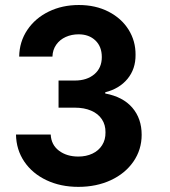

<svg xmlns="http://www.w3.org/2000/svg" viewBox="-20 -560 680 767"><path d="M43.9 -22.5H182.6Q184.6 18.6 215.6 42Q246.6 65.4 293 65.4Q324.2 65.4 349.1 53.7Q374 42 387.9 20Q401.9 -2 401.4 -31.2Q401.9 -61 387 -83.5Q372.1 -106 344.2 -117.9Q316.4 -129.9 279.3 -129.9H213.9V-238.3H279.3Q327.1 -238.3 356.9 -263.4Q386.7 -288.6 386.7 -332Q386.7 -374 361.1 -398.4Q335.4 -422.9 293.9 -422.9Q266.1 -422.9 242.7 -412.4Q219.2 -401.9 204.8 -381.6Q190.4 -361.3 189.5 -334H56.6Q57.6 -393.6 89.1 -440.4Q120.6 -487.3 174.6 -513.7Q228.5 -540 294.9 -540Q361.8 -540 413.6 -513.4Q465.3 -486.8 493.7 -441.4Q522 -396 521.5 -340.8Q522 -284.7 489.5 -245.1Q457 -205.6 400.4 -191.4V-186.5Q471.2 -173.3 508.5 -129.9Q545.9 -86.4 545.9 -21.5Q545.9 37.6 513.2 85.2Q480.5 132.8 422.9 159.7Q365.2 186.5 293 186.5Q222.2 186.5 165.8 159.9Q109.4 133.3 77.1 85.7Q44.9 38.1 43.9 -22.5Z"/></svg>

Font: Pretendard GOV
Style: Bold
Weight: 700
Designer: Base glyphs from Inter by Rasmus Andersson; Hangeul glyphs from Noto Sans CJK(Source Han Sans) by Jang Soo-young and Kan
Foundry: Kil Hyung-jin
Version: Version 1.309